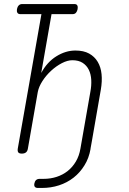

<svg xmlns="http://www.w3.org/2000/svg" viewBox="-20 -750 640 950"><path d="M81 -680Q70 -680 66 -687Q62 -694 64 -705Q66 -716 72.5 -723Q79 -730 90 -730H348Q359 -730 362.5 -723Q366 -716 364 -705Q362 -694 356 -687Q350 -680 339 -680H235L184 -389Q213 -443 259 -471.5Q305 -500 353 -500Q394 -500 421 -485Q448 -470 463.5 -444Q479 -418 482.5 -383Q486 -348 479 -307L435 -54L428 -15V-13Q420 33 398 68Q376 104 344 129Q312 154 272 167Q232 180 187 180H168Q157 180 152.5 174.5Q148 169 150 158Q152 147 158.5 141Q165 135 176 135H195Q230 135 260.5 125Q291 115 315 96Q339 77 355.5 49Q372 21 378 -15L427 -295Q433 -326 431.5 -354.5Q430 -383 419.5 -404.5Q409 -426 389 -439Q369 -452 338 -452Q314 -452 286 -437.5Q258 -423 233 -400Q208 -377 190 -349Q172 -321 167 -295L118 -15Q116 -2 108.5 4Q101 10 88 10Q75 10 70.5 4Q66 -2 68 -15L185 -680Z"/></svg>

Font: Maple Mono NL Thin
Style: Italic
Weight: 250
Italic angle: -10°
Monospace: yes
Designer: subframe7536
Version: Version 7.000